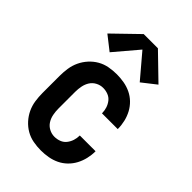

<svg xmlns="http://www.w3.org/2000/svg" viewBox="-228 -856 956 956"><g transform="rotate(45 250.0 -378.0)"><path d="M247 8Q220 8 193 3Q166 -2 142.5 -15.5Q119 -29 100.5 -49.5Q82 -70 70.5 -94.5Q59 -119 55 -146Q51 -173 51 -200V-320Q51 -347 55 -374Q59 -401 70.5 -425.5Q82 -450 100.5 -470.5Q119 -491 142.5 -504.5Q166 -518 193 -523Q220 -528 247 -528Q273 -528 298.5 -523.5Q324 -519 347 -508Q370 -497 388.5 -479Q407 -461 419 -438.5Q431 -416 437 -390.5Q443 -365 443 -340Q443 -339 443 -338.5Q443 -338 443 -338H332Q332 -338 332 -338.5Q332 -339 332 -339Q332 -357 326.5 -374Q321 -391 310 -405Q299 -419 282 -425.5Q265 -432 247 -432Q227 -432 209 -422.5Q191 -413 180.5 -396.5Q170 -380 166 -360Q162 -340 162 -320V-200Q162 -180 166 -160Q170 -140 180.5 -123.5Q191 -107 209 -97.5Q227 -88 247 -88Q265 -88 282 -94.5Q299 -101 310 -115Q321 -129 326.5 -146Q332 -163 332 -181Q332 -181 332 -181.5Q332 -182 332 -182H443Q443 -182 443 -181.5Q443 -181 443 -180Q443 -155 437 -129.5Q431 -104 419 -81.5Q407 -59 388.5 -41Q370 -23 347 -12Q324 -1 298.5 3.5Q273 8 247 8ZM144 -580 70 -638 200 -764H300L430 -638L356 -580L250 -705Z"/></g></svg>

Font: Zed Mono
Style: Bold
Weight: 700
Monospace: yes
Designer: Belleve Invis
Foundry: Belleve Invis
Version: Version 1.0.0; ttfautohint (v1.8.4)